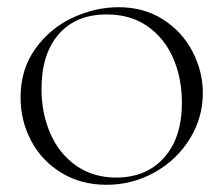

<svg xmlns="http://www.w3.org/2000/svg" viewBox="-20 -500 619 532"><path d="M37 -230Q37 -308 78 -365Q119 -422 181.5 -451Q244 -480 309 -480Q379 -480 432 -446Q485 -412 513.5 -357Q542 -302 542 -242Q542 -174 506 -115.5Q470 -57 408.5 -22.5Q347 12 275 12Q205 12 150.5 -21Q96 -54 66.5 -109.5Q37 -165 37 -230ZM484 -216Q484 -283 460 -338.5Q436 -394 389 -427Q342 -460 276 -460Q190 -460 142.5 -405Q95 -350 95 -254Q95 -186 119.5 -130Q144 -74 191 -41Q238 -8 302 -8Q385 -8 434.5 -63Q484 -118 484 -216Z"/></svg>

Font: Cormorant Unicase Light
Style: Regular
Weight: 300
Designer: Christian Thalmann (Catharsis Fonts)
Foundry: Catharsis Fonts
Version: Version 4.000